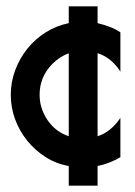

<svg xmlns="http://www.w3.org/2000/svg" viewBox="-20 -523 426 606"><path d="M288 -503V-450Q308 -445 325.5 -438.5Q343 -432 360 -421V-297Q331 -342 288 -355V-93Q310 -100 328.5 -115.5Q347 -131 360 -151V-27Q327 -7 288 1V63H197V1Q157 -6 123.5 -27.5Q90 -49 65.5 -79.5Q41 -110 27.5 -147Q14 -184 14 -224Q14 -264 28 -301.5Q42 -339 66.5 -369.5Q91 -400 124.5 -421Q158 -442 197 -450V-503ZM146 -322Q105 -281 105 -224Q105 -181 130 -144Q155 -107 197 -93V-355Q168 -344 146 -322Z"/></svg>

Font: Fundamental  Brigade
Style: Regular
Weight: 400
Designer: Peter Wiegel, original typeface by Arno Drescher 1935
Foundry: Peter Wiegel
Version: Version 0.000 2012 initial release